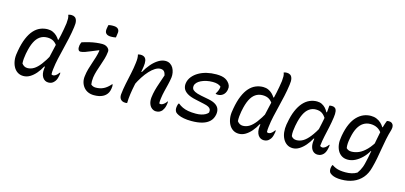

<svg xmlns="http://www.w3.org/2000/svg" viewBox="-78 -1313 4355 2066"><g transform="rotate(15 2100.0 -279.5)"><path d="M308 -543Q340 -543 365.5 -531.5Q391 -520 410 -501.5Q429 -483 441 -463H468L446 -385Q424 -422 395.5 -439Q367 -456 326 -456Q280 -456 245.5 -432.5Q211 -409 187.5 -361Q164 -313 150 -240L147 -226Q142 -199 139.5 -171Q137 -143 139 -117Q151 -101 166.5 -92Q182 -83 202 -83Q239 -83 273 -103.5Q307 -124 343 -170.5Q379 -217 421 -294L400 -146H374Q350 -101 319.5 -65.5Q289 -30 254.5 -9.5Q220 11 182 11Q145 11 117 -7Q89 -25 72 -56.5Q55 -88 49.5 -128.5Q44 -169 53 -215L56 -235Q71 -320 96 -379Q121 -438 153.5 -474Q186 -510 225.5 -526.5Q265 -543 308 -543ZM479 -751Q489 -755 497.5 -756Q506 -757 515 -757Q537 -757 553 -746Q569 -735 575.5 -709Q582 -683 575 -638Q566 -572 552 -509Q538 -446 523 -385Q508 -324 494.5 -264.5Q481 -205 474 -144Q472 -128 471 -114Q470 -100 471 -85Q475 -82 479.5 -80.5Q484 -79 489 -79Q500 -79 511.5 -85.5Q523 -92 534 -103Q545 -114 553 -126H559Q559 -117 558 -107Q557 -97 553 -83Q549 -62 541.5 -46Q534 -30 522 -18Q510 -4 494.5 2.5Q479 9 460 9Q440 9 423.5 0Q407 -9 395.5 -26.5Q384 -44 379.5 -69Q375 -94 379 -125Q388 -197 402 -262.5Q416 -328 431.5 -392Q447 -456 461 -521.5Q475 -587 485 -657Q488 -688 487.5 -710Q487 -732 479 -751Z M693 -501Q732 -514 771.5 -523.5Q811 -533 847.5 -537.5Q884 -542 916 -542Q940 -542 958.5 -533Q977 -524 987.5 -508.5Q998 -493 995 -474Q991 -435 980 -397Q969 -359 955.5 -321Q942 -283 930.5 -245.5Q919 -208 913 -170Q910 -146 910 -127Q910 -108 913 -90Q924 -80 937 -75Q950 -70 968 -70Q1014 -70 1052.5 -88.5Q1091 -107 1129 -151H1135Q1137 -140 1137 -128Q1137 -116 1134 -102Q1130 -77 1121 -59Q1112 -41 1097 -27Q1085 -15 1066 -5.5Q1047 4 1023 9Q999 14 969 14Q933 14 904 1.5Q875 -11 855 -35Q835 -59 826 -90.5Q817 -122 822 -159Q827 -202 838 -240.5Q849 -279 861.5 -315Q874 -351 885 -387.5Q896 -424 903 -464L898 -468Q857 -452 821.5 -436.5Q786 -421 757 -411Q728 -401 707 -401Q691 -401 683.5 -418Q676 -435 681 -466Q683 -475 686 -484Q689 -493 693 -501ZM925 -755Q931 -757 937.5 -758Q944 -759 951.5 -760Q959 -761 966.5 -761Q974 -761 981 -761Q1018 -761 1034.5 -742.5Q1051 -724 1044 -691L1038 -648Q1032 -647 1025.5 -645.5Q1019 -644 1011.5 -643.5Q1004 -643 997.5 -642.5Q991 -642 983 -642Q945 -642 928 -660.5Q911 -679 918 -717Z M1314 -532Q1318 -534 1322.5 -534.5Q1327 -535 1332.5 -536Q1338 -537 1343 -537Q1370 -537 1386.5 -525Q1403 -513 1408 -487.5Q1413 -462 1407 -421Q1399 -365 1387 -310.5Q1375 -256 1364 -204Q1353 -152 1345.5 -100Q1338 -48 1337 3Q1334 3 1331 3.5Q1328 4 1325 4.5Q1322 5 1318 5Q1297 5 1283.5 -1.5Q1270 -8 1262 -19Q1254 -30 1251.5 -43Q1249 -56 1250 -70Q1256 -130 1269 -192.5Q1282 -255 1295.5 -317Q1309 -379 1316 -439Q1320 -470 1319.5 -491.5Q1319 -513 1314 -532ZM1620 -542Q1650 -542 1672 -528Q1694 -514 1707 -491Q1720 -468 1725 -440.5Q1730 -413 1727 -387Q1721 -345 1711 -304.5Q1701 -264 1691 -223.5Q1681 -183 1675 -138Q1673 -123 1672 -109Q1671 -95 1672 -83Q1676 -81 1680 -80Q1684 -79 1688 -79Q1699 -79 1710.5 -85.5Q1722 -92 1733.5 -103Q1745 -114 1752 -126H1758Q1758 -117 1757 -107Q1756 -97 1753 -83Q1749 -63 1742 -48Q1735 -33 1726 -21Q1715 -8 1699 0.5Q1683 9 1659 9Q1634 9 1612.5 -7.5Q1591 -24 1580.5 -54Q1570 -84 1574 -123Q1579 -166 1589.5 -206Q1600 -246 1615.5 -290Q1631 -334 1649 -389Q1643 -418 1629 -432Q1615 -446 1589 -446Q1561 -446 1531 -427.5Q1501 -409 1470.5 -376Q1440 -343 1411.5 -299Q1383 -255 1358 -203L1381 -361H1404Q1432 -412 1467.5 -453Q1503 -494 1542.5 -518Q1582 -542 1620 -542Z M2185 -544Q2218 -544 2243 -539.5Q2268 -535 2287 -525Q2306 -515 2320 -500Q2337 -483 2344.5 -462.5Q2352 -442 2347 -422L2346 -413Q2338 -376 2313.5 -356Q2289 -336 2257 -336Q2250 -336 2244 -337Q2238 -338 2232 -339V-345Q2244 -363 2252 -383.5Q2260 -404 2262 -427Q2247 -441 2224 -448Q2201 -455 2169 -455Q2131 -455 2098.5 -447.5Q2066 -440 2040.5 -427.5Q2015 -415 1999 -398Q1983 -381 1980 -361Q1977 -345 1983.5 -330Q1990 -315 2013.5 -302.5Q2037 -290 2086 -280L2174 -263Q2224 -253 2252.5 -234Q2281 -215 2291 -188Q2301 -161 2295 -126Q2286 -78 2255.5 -48Q2225 -18 2174.5 -3.5Q2124 11 2054 11Q2006 11 1969 4Q1932 -3 1909 -14Q1886 -25 1876 -35Q1866 -46 1862 -63Q1858 -80 1863 -105Q1865 -115 1867.5 -122.5Q1870 -130 1874 -136H1880Q1903 -117 1930.5 -104Q1958 -91 1994 -84.5Q2030 -78 2079 -78Q2112 -78 2138 -84Q2164 -90 2183.5 -100.5Q2203 -111 2215 -126Q2219 -148 2213 -162Q2207 -176 2188.5 -186Q2170 -196 2136 -203L2040 -224Q1978 -237 1943.5 -259Q1909 -281 1897.5 -309.5Q1886 -338 1892 -371Q1899 -410 1925 -442Q1951 -474 1990.5 -497Q2030 -520 2079.5 -532Q2129 -544 2185 -544Z M2708 -543Q2740 -543 2765.5 -531.5Q2791 -520 2810 -501.5Q2829 -483 2841 -463H2868L2846 -385Q2824 -422 2795.5 -439Q2767 -456 2726 -456Q2680 -456 2645.5 -432.5Q2611 -409 2587.5 -361Q2564 -313 2550 -240L2547 -226Q2542 -199 2539.5 -171Q2537 -143 2539 -117Q2551 -101 2566.5 -92Q2582 -83 2602 -83Q2639 -83 2673 -103.5Q2707 -124 2743 -170.5Q2779 -217 2821 -294L2800 -146H2774Q2750 -101 2719.5 -65.5Q2689 -30 2654.5 -9.5Q2620 11 2582 11Q2545 11 2517 -7Q2489 -25 2472 -56.5Q2455 -88 2449.5 -128.5Q2444 -169 2453 -215L2456 -235Q2471 -320 2496 -379Q2521 -438 2553.5 -474Q2586 -510 2625.5 -526.5Q2665 -543 2708 -543ZM2879 -751Q2889 -755 2897.5 -756Q2906 -757 2915 -757Q2937 -757 2953 -746Q2969 -735 2975.5 -709Q2982 -683 2975 -638Q2966 -572 2952 -509Q2938 -446 2923 -385Q2908 -324 2894.5 -264.5Q2881 -205 2874 -144Q2872 -128 2871 -114Q2870 -100 2871 -85Q2875 -82 2879.5 -80.5Q2884 -79 2889 -79Q2900 -79 2911.5 -85.5Q2923 -92 2934 -103Q2945 -114 2953 -126H2959Q2959 -117 2958 -107Q2957 -97 2953 -83Q2949 -62 2941.5 -46Q2934 -30 2922 -18Q2910 -4 2894.5 2.5Q2879 9 2860 9Q2840 9 2823.5 0Q2807 -9 2795.5 -26.5Q2784 -44 2779.5 -69Q2775 -94 2779 -125Q2788 -197 2802 -262.5Q2816 -328 2831.5 -392Q2847 -456 2861 -521.5Q2875 -587 2885 -657Q2888 -688 2887.5 -710Q2887 -732 2879 -751Z M3308 -543Q3338 -543 3362 -531Q3386 -519 3403.5 -500Q3421 -481 3433 -457H3455L3439 -377Q3417 -417 3389.5 -436.5Q3362 -456 3318 -456Q3277 -456 3244 -432.5Q3211 -409 3188 -361.5Q3165 -314 3151 -242L3148 -228Q3142 -196 3139.5 -167.5Q3137 -139 3141 -112Q3151 -98 3165.5 -90.5Q3180 -83 3199 -83Q3237 -83 3272 -103.5Q3307 -124 3344.5 -171.5Q3382 -219 3425 -298L3396 -148H3375Q3351 -103 3319.5 -67Q3288 -31 3253.5 -10Q3219 11 3183 11Q3145 11 3117 -8Q3089 -27 3072 -59.5Q3055 -92 3050.5 -132.5Q3046 -173 3053 -217L3057 -237Q3071 -319 3096 -377Q3121 -435 3154 -472Q3187 -509 3226.5 -526Q3266 -543 3308 -543ZM3446 -533Q3453 -536 3460 -536.5Q3467 -537 3476 -537Q3496 -537 3509.5 -526.5Q3523 -516 3527 -491Q3531 -466 3525 -424Q3517 -366 3505 -310.5Q3493 -255 3481 -201.5Q3469 -148 3463 -90Q3468 -84 3474.5 -81.5Q3481 -79 3489 -79Q3505 -79 3522.5 -92.5Q3540 -106 3553 -126H3559Q3559 -117 3558 -107.5Q3557 -98 3554 -86Q3550 -65 3542 -47Q3534 -29 3523 -18Q3510 -5 3495 2Q3480 9 3459 9Q3432 9 3412 -7Q3392 -23 3383 -53Q3374 -83 3379 -124Q3385 -177 3395.5 -226.5Q3406 -276 3417.5 -327.5Q3429 -379 3437 -437Q3440 -458 3441.5 -475Q3443 -492 3444 -506.5Q3445 -521 3446 -533Z M3908 -543Q3943 -543 3971 -531.5Q3999 -520 4020.5 -500.5Q4042 -481 4056 -457H4081L4062 -380Q4038 -420 4004 -438.5Q3970 -457 3926 -457Q3882 -457 3847.5 -435Q3813 -413 3789.5 -370Q3766 -327 3753 -261L3750 -246Q3744 -215 3742.5 -190Q3741 -165 3745 -140Q3756 -129 3769.5 -123Q3783 -117 3802 -117Q3843 -117 3884.5 -135Q3926 -153 3969 -197Q4012 -241 4055 -320L4031 -175L4004 -178Q3978 -132 3942 -97Q3906 -62 3866.5 -42.5Q3827 -23 3787 -23Q3747 -23 3719 -40.5Q3691 -58 3674.5 -88Q3658 -118 3653 -156.5Q3648 -195 3656 -238L3659 -258Q3673 -335 3697.5 -389Q3722 -443 3755.5 -477Q3789 -511 3827.5 -527Q3866 -543 3908 -543ZM4087 -534Q4093 -536 4099 -536.5Q4105 -537 4112 -537Q4130 -537 4143 -527.5Q4156 -518 4160.5 -499.5Q4165 -481 4158 -454Q4141 -398 4129.5 -341.5Q4118 -285 4109 -229.5Q4100 -174 4089.5 -119Q4079 -64 4064 -10Q4046 61 4005.5 108Q3965 155 3906.5 178.5Q3848 202 3775 202Q3739 202 3713 196.5Q3687 191 3670.5 182Q3654 173 3644 163Q3636 152 3633.5 137.5Q3631 123 3634 105Q3635 97 3637.5 90Q3640 83 3643 76H3649Q3668 89 3689.5 98Q3711 107 3737.5 111Q3764 115 3798 115Q3833 115 3865 108Q3897 101 3925 84Q3938 66 3948 48Q3958 30 3966 9Q3974 -12 3980 -39Q3995 -99 4005.5 -161.5Q4016 -224 4027.5 -289.5Q4039 -355 4054 -425Q4058 -445 4063 -463.5Q4068 -482 4074 -499.5Q4080 -517 4087 -534Z"/></g></svg>

Font: Rec Mono Duotone
Style: Italic
Weight: 400
Italic angle: -10°
Monospace: yes
Version: Version 1.085; ttfautohint (v1.8.4.7-5d5b)